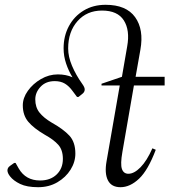

<svg xmlns="http://www.w3.org/2000/svg" viewBox="-20 -770 706 800"><path d="M139 10Q92 10 64 -3.5Q36 -17 22 -35Q11 -49 11 -60Q11 -64 13 -69Q15 -74 22 -79L39 -91H45L58 -68Q87 -18 147 -18Q190 -18 216 -43Q242 -68 242 -108Q242 -145 223 -166.5Q204 -188 166 -209Q120 -236 97.5 -263Q75 -290 75 -331Q75 -362 96 -391.5Q117 -421 150.5 -440.5Q184 -460 221 -460Q255 -460 282 -448Q266 -474 255.5 -505Q245 -536 245 -569Q245 -620 267 -661Q289 -702 328.5 -726Q368 -750 420 -750Q506 -750 543 -698.5Q580 -647 565 -563L545 -450H666V-414H538L490 -137Q481 -86 488 -66Q495 -46 515 -46Q539 -46 565.5 -73Q592 -100 615 -152L629 -146Q597 -61 559.5 -25.5Q522 10 482 10Q444 10 429.5 -19Q415 -48 424 -98L479 -414H403V-421L488 -450L510 -577Q522 -644 496 -685Q470 -726 405 -726Q342 -726 303 -682Q264 -638 264 -568Q264 -534 280 -496Q296 -458 323 -420Q328 -413 330.5 -407.5Q333 -402 333 -397Q333 -386 322 -378L307 -366H301L283 -390Q268 -411 250.5 -421.5Q233 -432 208 -432Q171 -432 149 -408.5Q127 -385 127 -356Q127 -323 144.5 -301Q162 -279 194 -260Q244 -232 269 -205Q294 -178 294 -130Q294 -95 274 -63Q254 -31 219 -10.5Q184 10 139 10Z"/></svg>

Font: Spectral Light
Style: Italic
Weight: 300
Italic angle: -10°
Designer: Jean-Baptiste Levee
Foundry: Production Type
Version: Version 2.001